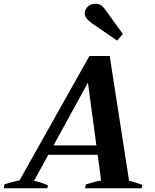

<svg xmlns="http://www.w3.org/2000/svg" viewBox="-61 -1002 827 1022"><path d="M390 -932 391 -940Q394 -956 409 -969Q424 -982 447 -982Q468 -982 481.5 -970.5Q495 -959 501 -948L593 -821L562 -786L427 -879Q390 -905 390 -932ZM696 -18 693 0H392L396 -20Q441 -35 477 -41L459 -178H196L120 -39Q149 -35 194 -16L191 0H-41L-37 -21Q-14 -28 8.5 -34Q31 -40 43 -42L415 -704H523L626 -40Q657 -33 696 -18ZM452 -228 407 -562 224 -228Z"/></svg>

Font: Trirong
Style: Bold Italic
Weight: 700
Italic angle: -12°
Designer: Katatrad Team
Foundry: CadsonDemak
Version: Version 1.001